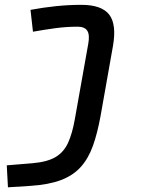

<svg xmlns="http://www.w3.org/2000/svg" viewBox="-20 -548 626 802"><path d="M13.2 234.4 8.3 142.6 115.7 133.8Q178.2 128.4 212.6 107.7Q247.1 86.9 264.6 47.9Q282.2 8.8 292.5 -49.8L348.6 -364.7Q355.5 -402.3 344.7 -419.4Q334 -436.5 304.2 -436.5Q257.8 -436.5 210.9 -430.2Q164.1 -423.8 117.7 -415.5L107.4 -506.8Q159.7 -516.6 213.1 -522.2Q266.6 -527.8 319.8 -527.8Q404.8 -527.8 436.3 -486.8Q467.8 -445.8 451.7 -355L400.4 -65.4Q387.2 7.8 368.2 61Q349.1 114.3 316.9 149.9Q284.7 185.5 233.6 204.6Q182.6 223.6 106 228.5Z"/></svg>

Font: Cascadia Mono
Style: Italic
Weight: 400
Italic angle: -10°
Monospace: yes
Designer: Aaron Bell
Foundry: Saja Typeworks
Version: Version 2404.023; ttfautohint (v1.8.4)